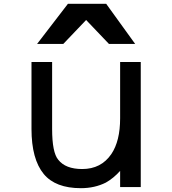

<svg xmlns="http://www.w3.org/2000/svg" viewBox="-20 -983 905 1009"><path d="M336.9 -962.9 174.8 -752H312.5L432.6 -877.9L552.7 -752H690.4L538.1 -962.9ZM611.3 -85V0H719.7V-657.2H611.3V-361.3Q611.3 -242.2 565.4 -173.8Q511.7 -94.7 412.1 -94.7Q324.2 -94.7 286.1 -143.6Q253.9 -181.6 253.9 -305.7V-657.2H145.5V-305.7Q145.5 -146.5 210 -68.4Q271.5 5.9 405.3 5.9Q477.5 5.9 536.1 -23.4Q576.2 -45.9 611.3 -85Z"/></svg>

Font: OCR-B
Style: Regular
Weight: 400
Version: 1.1